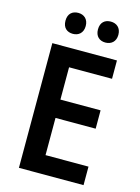

<svg xmlns="http://www.w3.org/2000/svg" viewBox="-134 -988 775 1062"><g transform="rotate(15 253.5 -456.5)"><path d="M121 -853C121 -812 146 -793 179 -793C211 -793 237 -813 237 -853C237 -893 211 -913 179 -913C146 -913 121 -894 121 -853ZM307 -853C307 -813 332 -793 365 -793C398 -793 424 -813 424 -853C424 -893 398 -913 365 -913C332 -913 307 -894 307 -853ZM453 0V-106H207V-319H437V-424H207V-609H453V-714H83V0Z"/></g></svg>

Font: Noto Sans Myanmar SemiCondensed SemiBold
Style: Regular
Weight: 600
Width: 4
Designer: Monotype Design Team
Foundry: Monotype Imaging Inc.
Version: Version 2.107